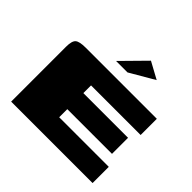

<svg xmlns="http://www.w3.org/2000/svg" viewBox="-162 -810 972 972"><g transform="rotate(45 324.0 -323.5)"><path d="M40 0V-393Q40 -435 55 -447.5Q70 -460 114 -460H623V-344H268V-289H588V-174H268V-116H623V0ZM270 -521 394 -647 484 -598 352 -521Z"/></g></svg>

Font: Genos Black
Style: Regular
Weight: 900
Designer: Robert E. Leuschke
Foundry: Robert E. Leuschke
Version: Version 1.010